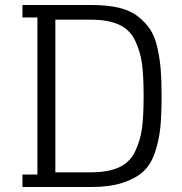

<svg xmlns="http://www.w3.org/2000/svg" viewBox="-20 -750 728 770"><path d="M202 -730H70V-680H130V-50H70V0H345Q420 0 472 -17Q524 -34 554.5 -62Q585 -90 601.5 -139Q618 -188 623 -238.5Q628 -289 628 -365Q628 -428 624.5 -471.5Q621 -515 611 -559.5Q601 -604 582 -632.5Q563 -661 532 -685Q501 -709 454.5 -719.5Q408 -730 345 -730ZM345 -671Q414 -671 457.5 -651Q501 -631 522 -587Q543 -543 549.5 -494Q556 -445 556 -365Q556 -285 549.5 -236Q543 -187 522 -143Q501 -99 457.5 -79Q414 -59 345 -59H202V-671Z"/></svg>

Font: Glegoo
Style: Regular
Weight: 400
Version: Version 2.0.1; ttfautohint (v0.9) -r 48 -G 60